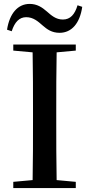

<svg xmlns="http://www.w3.org/2000/svg" viewBox="-20 -963 457 983"><path d="M16 -811 40 -803C55 -850 79 -875 114 -875C151 -875 175 -853 199 -832C221 -813 245 -795 285 -795C347 -795 389 -844 401 -928L377 -936C363 -889 340 -863 302 -863C266 -863 243 -884 219 -905C196 -925 170 -943 132 -943C71 -943 29 -894 16 -811ZM48 -704 147 -695C149 -595 149 -495 149 -393V-342C149 -241 149 -140 147 -41L48 -32V0H368V-32L270 -41C268 -141 268 -242 268 -343V-393C268 -494 268 -596 270 -695L368 -704V-735H48Z"/></svg>

Font: Noto Serif CJK HK SemiBold
Style: Regular
Weight: 600
Designer: Ryoko NISHIZUKA 西塚涼子 (kana & ideographs); Frank Grießhammer (Latin, Greek & Cyrillic); Wenlong ZHANG 张文龙 (bopomofo); San
Foundry: Adobe
Version: Version 2.001;hotconv 1.1.0;makeotfexe 2.6.0